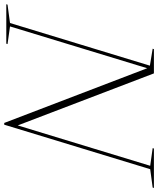

<svg xmlns="http://www.w3.org/2000/svg" viewBox="19 -818 765 930"><g transform="rotate(90 402.0 -352.5)"><path d="M756 -697 540.5 10H532L267 -682.5L64.5 -18L150 -6L148 0H-43L-41 -6L48 -18L254.5 -695.5L172.5 -709L174.5 -715H292L544 -55.5L739.5 -697L654 -709L656 -715H847L845 -709Z"/></g></svg>

Font: Newsreader Display ExtraLight
Style: Italic
Weight: 275
Italic angle: -17°
Designer: Hugues Gentile
Foundry: Production Type
Version: Version 1.002